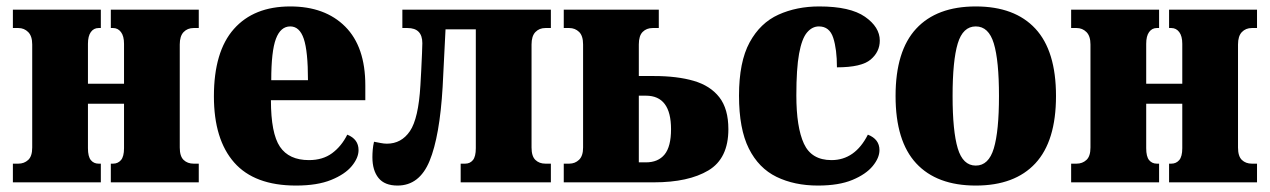

<svg xmlns="http://www.w3.org/2000/svg" viewBox="-20 -566 3942 596"><path d="M20 0V-58H37Q55 -58 67.5 -69.5Q80 -81 80 -108V-428Q80 -454 67.5 -466.5Q55 -479 37 -479H20V-536H293V-479H286Q271 -479 262 -466.5Q253 -454 253 -430V-306H365V-430Q365 -454 355.5 -466.5Q346 -479 331 -479H324V-536H597V-479H581Q562 -479 550 -466.5Q538 -454 538 -428V-108Q538 -81 550 -69.5Q562 -58 581 -58H597V0H324V-58H331Q346 -58 355.5 -69Q365 -80 365 -106V-244H253V-106Q253 -80 262 -69Q271 -58 286 -58H293V0Z M899 10Q770 10 707 -61.5Q644 -133 644 -267Q644 -406 706 -476Q768 -546 881 -546Q989 -546 1051.5 -483.5Q1114 -421 1114 -301V-255H821Q821 -152 849 -110.5Q877 -69 939 -69Q982 -69 1011 -90.5Q1040 -112 1058 -148Q1093 -134 1093 -100Q1093 -76 1072 -50.5Q1051 -25 1008 -7.5Q965 10 899 10ZM936 -317Q936 -407 923 -445.5Q910 -484 881 -484Q851 -484 836.5 -445.5Q822 -407 822 -317Z M1214 10Q1174 10 1155 -13.5Q1136 -37 1136 -78Q1136 -89 1137 -101Q1138 -113 1141 -126Q1152 -124 1162 -122Q1172 -120 1181 -120Q1226 -120 1252.5 -159Q1279 -198 1285 -301Q1286 -317 1287.5 -346Q1289 -375 1290 -400Q1291 -425 1291 -432Q1291 -479 1245 -479H1229V-536H1690V-479H1673Q1654 -479 1642 -466.5Q1630 -454 1630 -428V-108Q1630 -81 1642 -69.5Q1654 -58 1673 -58H1690V0H1410V-58H1424Q1439 -58 1448 -69Q1457 -80 1457 -106V-475H1363L1354 -296Q1345 -143 1313.5 -66.5Q1282 10 1214 10Z M1730 0V-58H1747Q1765 -58 1777.5 -70Q1790 -82 1790 -108V-428Q1790 -455 1777.5 -467Q1765 -479 1747 -479H1730V-536H2025V-479H2006Q1987 -479 1975 -467Q1963 -455 1963 -428V-330H2010Q2082 -330 2133.5 -315Q2185 -300 2213 -264Q2241 -228 2241 -165Q2241 -74 2179 -37Q2117 0 2010 0ZM1963 -62H1985Q2023 -62 2043 -86.5Q2063 -111 2063 -165Q2063 -269 1985 -269H1963Z M2519 10Q2446 10 2390.5 -17Q2335 -44 2304.5 -105Q2274 -166 2274 -269Q2274 -374 2307 -434.5Q2340 -495 2396.5 -520.5Q2453 -546 2523 -546Q2619 -546 2665 -514Q2711 -482 2711 -440Q2711 -405 2682.5 -381Q2654 -357 2578 -357Q2578 -413 2566.5 -448.5Q2555 -484 2522 -484Q2501 -484 2485 -465Q2469 -446 2460.5 -399.5Q2452 -353 2452 -270Q2452 -171 2475.5 -120Q2499 -69 2561 -69Q2634 -69 2674 -148Q2710 -134 2710 -100Q2710 -76 2689 -50.5Q2668 -25 2626 -7.5Q2584 10 2519 10Z M3009 10Q2888 10 2824 -59Q2760 -128 2760 -268Q2760 -408 2824 -477Q2888 -546 3009 -546Q3130 -546 3194 -477Q3258 -408 3258 -268Q3258 -128 3194 -59Q3130 10 3009 10ZM3009 -52Q3049 -52 3065 -105.5Q3081 -159 3081 -268Q3081 -378 3065 -431Q3049 -484 3009 -484Q2969 -484 2953 -431Q2937 -378 2937 -268Q2937 -159 2953 -105.5Q2969 -52 3009 -52Z M3305 0V-58H3322Q3340 -58 3352.5 -69.5Q3365 -81 3365 -108V-428Q3365 -454 3352.5 -466.5Q3340 -479 3322 -479H3305V-536H3578V-479H3571Q3556 -479 3547 -466.5Q3538 -454 3538 -430V-306H3650V-430Q3650 -454 3640.5 -466.5Q3631 -479 3616 -479H3609V-536H3882V-479H3866Q3847 -479 3835 -466.5Q3823 -454 3823 -428V-108Q3823 -81 3835 -69.5Q3847 -58 3866 -58H3882V0H3609V-58H3616Q3631 -58 3640.5 -69Q3650 -80 3650 -106V-244H3538V-106Q3538 -80 3547 -69Q3556 -58 3571 -58H3578V0Z"/></svg>

Font: Noto Serif Condensed Black
Style: Regular
Weight: 900
Width: 3
Designer: Monotype Design Team
Foundry: Monotype Imaging Inc.
Version: Version 2.015; ttfautohint (v1.8.4.7-5d5b)